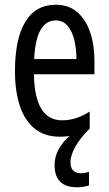

<svg xmlns="http://www.w3.org/2000/svg" viewBox="-20 -566 458 809"><path d="M277 117Q277 164 321 164Q331 164 340 162Q349 160 355 158V215Q333 223 304 223Q210 223 210 129Q210 94 227.5 62.5Q245 31 273 7Q254 10 233 10Q165 10 123 -26.5Q81 -63 62 -125Q43 -187 43 -265Q43 -402 86.5 -474Q130 -546 215 -546Q270 -546 306 -514.5Q342 -483 360 -429.5Q378 -376 378 -309V-253H123Q126 -59 242 -59Q271 -59 299.5 -68Q328 -77 358 -96V-24Q319 14 298 51Q277 88 277 117ZM215 -480Q174 -480 151 -440Q128 -400 124 -317H302Q302 -361 293 -398Q284 -435 264.5 -457.5Q245 -480 215 -480Z"/></svg>

Font: Noto Sans Sinhala ExtraCondensed
Style: Regular
Weight: 400
Width: 2
Designer: Jelle Bosma - Monotype Design Team
Foundry: Monotype Imaging Inc.
Version: Version 2.006; ttfautohint (v1.8.4.7-5d5b)